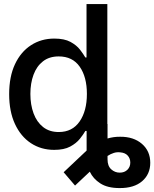

<svg xmlns="http://www.w3.org/2000/svg" viewBox="-20 -748 781 972"><path d="M254.4 10.7Q188 10.7 136.5 -23.2Q85 -57.1 55.7 -120.4Q26.4 -183.6 26.4 -271.5Q26.4 -360.4 55.9 -423.1Q85.4 -485.8 137.2 -519.3Q189 -552.7 254.9 -552.7Q305.7 -552.7 336.7 -535.9Q367.7 -519 385 -496.6Q402.3 -474.1 412.1 -457H418V-727.5H523.4V-120.1H524.4V-46.9Q556.2 -56.2 588.4 -55.7Q656.2 -56.2 698.5 -19.8Q740.7 16.6 740.7 76.2Q740.7 133.8 699.7 169.2Q658.7 204.6 585.4 204.1Q524.4 204.1 487.8 180.4Q451.2 156.7 434.6 121.1L359.9 191.4L302.2 124L418.5 14.2V-85H412.1Q402.3 -67.9 384.3 -45.2Q366.2 -22.5 335.2 -5.9Q304.2 10.7 254.4 10.7ZM277.3 -79.6Q346.2 -79.6 383.1 -133.1Q419.9 -186.5 419.9 -272.5Q419.9 -358.4 383.5 -410.4Q347.2 -462.4 277.3 -462.4Q229.5 -462.4 197.5 -437.5Q165.5 -412.6 149.7 -369.6Q133.8 -326.7 133.8 -272.5Q133.8 -217.8 149.9 -174.1Q166 -130.4 198 -105Q230 -79.6 277.3 -79.6ZM524.4 58.6Q524.4 92.3 543 109.1Q561.5 126 586.4 126Q609.9 126 624.8 111.6Q639.6 97.2 639.6 75.2Q639.6 54.2 626.7 39.8Q613.8 25.4 589.8 23.4Q572.8 21 556.4 26.1Q540 31.2 524.4 41.5Z"/></svg>

Font: Inter Tight Medium
Style: Regular
Weight: 500
Designer: Rasmus Andersson
Foundry: rsms
Version: Version 3.004; ttfautohint (v1.8.4.7-5d5b)